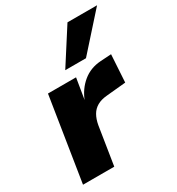

<svg xmlns="http://www.w3.org/2000/svg" viewBox="-183 -882 915 995"><g transform="rotate(-30 274.5 -384.5)"><path d="M21 0 100 -500H268L247 -372H246Q268 -430 313 -467.5Q358 -505 421 -509L485 -513L475 -349L359 -338Q324 -335 300.5 -321.5Q277 -308 263.5 -284.5Q250 -261 244 -228L208 0ZM238 -560 372 -769H549L362 -560Z"/></g></svg>

Font: Nunito Sans 9pt Black
Style: Italic
Weight: 900
Italic angle: -9°
Version: Version 3.101;gftools[0.9.27]